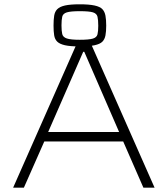

<svg xmlns="http://www.w3.org/2000/svg" viewBox="-20 -873 739 893"><path d="M41 0 345 -688H395L699 0H647L553 -215H186L91 0ZM204 -259H534L372 -632H367ZM351 -657Q307 -657 282.5 -662.5Q258 -668 246.5 -679Q235 -690 232 -708.5Q229 -727 229 -754Q229 -781 232 -800Q235 -819 246.5 -830.5Q258 -842 282.5 -847.5Q307 -853 351 -853Q394 -853 419.5 -847.5Q445 -842 456 -830.5Q467 -819 470.5 -800Q474 -781 474 -754Q474 -727 470.5 -708.5Q467 -690 456 -679Q445 -668 419.5 -662.5Q394 -657 351 -657ZM351 -688Q394 -688 412 -693.5Q430 -699 433.5 -713.5Q437 -728 437 -753Q437 -780 433.5 -795Q430 -810 412.5 -815.5Q395 -821 351 -821Q309 -821 291 -815.5Q273 -810 269.5 -795.5Q266 -781 266 -755Q266 -729 269.5 -714.5Q273 -700 291 -694Q309 -688 351 -688Z"/></svg>

Font: Saira SemiExpanded ExtraLight
Style: Regular
Weight: 250
Width: 6
Designer: Hector Gatti with collaboration of the Omnibus-Type team
Foundry: Omnibus-Type
Version: Version 1.101